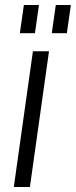

<svg xmlns="http://www.w3.org/2000/svg" viewBox="-20 -744 302 764"><path d="M175 -540 99 0H35L111 -540ZM135 -724 119 -612H59L75 -724ZM262 -724 246 -612H186L202 -724Z"/></svg>

Font: Pathway Extreme Condensed ExtraLight
Style: Italic
Weight: 250
Width: 3
Italic angle: -8°
Version: Version 1.001;gftools[0.9.26]